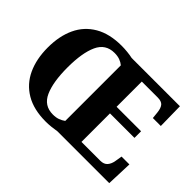

<svg xmlns="http://www.w3.org/2000/svg" viewBox="-135 -1014 1314 1314"><g transform="rotate(45 521.5 -357.5)"><path d="M403 10Q286 10 208.5 -36Q131 -82 92.5 -165Q54 -248 54 -359Q54 -470 92.5 -552Q131 -634 209 -679.5Q287 -725 404 -725Q430 -725 459.5 -722Q489 -719 511 -714H978L981 -526H904L899 -575Q895 -613 880 -631Q865 -649 828 -649H674V-405H911V-341H674V-65H856Q891 -65 908.5 -85.5Q926 -106 931 -139L939 -188H1015L1008 0H507Q485 4 456.5 7Q428 10 403 10ZM403 -59Q433 -59 454.5 -67Q476 -75 494 -88V-626Q479 -639 456.5 -647.5Q434 -656 404 -656Q318 -656 282 -577.5Q246 -499 246 -358Q246 -217 281.5 -138Q317 -59 403 -59Z"/></g></svg>

Font: Noto Serif ExtraBold
Style: Regular
Weight: 800
Designer: Monotype Design Team
Foundry: Monotype Imaging Inc.
Version: Version 2.014